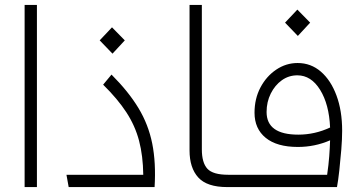

<svg xmlns="http://www.w3.org/2000/svg" viewBox="-20 -760 1480 780"><path d="M80 -740H130V0H80Z M259 0 250 -50H562Q561 -127 545 -188Q529 -249 493.5 -303.5Q458 -358 399 -416L433 -457Q502 -388 542.5 -321Q583 -254 598.5 -176.5Q614 -99 608 0ZM437 -542 385 -596 435 -649 487 -596Z M903 0Q821 0 785.5 -39Q750 -78 750 -149V-740H800V-153Q800 -99 822.5 -74.5Q845 -50 907 -50H926V0Z M926 -50H1309Q1315 -91 1317.5 -125Q1320 -159 1321 -190Q1259 -163 1190 -163Q1105 -163 1059.5 -200Q1014 -237 1014 -302Q1014 -359 1038 -404.5Q1062 -450 1102 -477Q1142 -504 1189 -504Q1243 -504 1283.5 -469Q1324 -434 1347 -372Q1370 -310 1370 -229Q1370 -195 1366.5 -152Q1363 -109 1358.5 -68Q1354 -27 1349 0H926Q896 0 896 -25Q896 -50 926 -50ZM1063 -305Q1063 -213 1192 -213Q1259 -213 1321 -242Q1317 -336 1280.5 -395Q1244 -454 1188 -454Q1153 -454 1125 -434Q1097 -414 1080 -380Q1063 -346 1063 -305ZM1190 -614 1138 -668 1188 -721 1240 -668Z"/></svg>

Font: Readex Pro ExtraLight
Style: Regular
Weight: 200
Designer: Bonnie Shaver-Troup, Thomas Jockin
Foundry: Lexend
Version: Version 1.203; ttfautohint (v1.8.3)